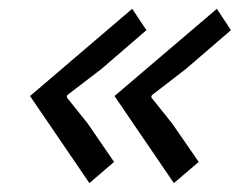

<svg xmlns="http://www.w3.org/2000/svg" viewBox="-20 -472 566 434"><path d="M278.8 -452.1 311 -403.8 209 -315.9 131.8 -256.8 130.9 -252 178.2 -192.9 237.8 -106 182.1 -58.1 47.9 -254.9ZM470.2 -452.1 502 -403.8 399.9 -315.9 323.2 -256.8 321.8 -252 369.1 -192.9 429.2 -106 373 -58.1 238.8 -254.9Z"/></svg>

Font: Sinkin Sans 300 Light Italic
Style: Regular
Weight: 300
Italic angle: -112°
Designer: Keith Bates
Foundry: K-Type
Version: Sinkin Sans (version 1.0)  by Keith Bates   •   © 2014   www